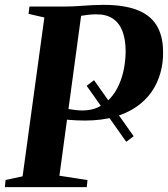

<svg xmlns="http://www.w3.org/2000/svg" viewBox="-34 -770 691 790"><path d="M516 -209.5 485.5 -186.5 322.5 -417 353 -440ZM-14 0 -11 -29.5 59 -44.5 148.5 -698 83.5 -713 87 -743H226Q265.5 -743 305 -746.2Q344.5 -749.5 392 -750Q475.5 -750 529.8 -729.2Q584 -708.5 610.2 -665.8Q636.5 -623 637 -558.5Q638 -513 626.2 -470.5Q614.5 -428 589.8 -392.2Q565 -356.5 526.5 -330Q488 -303.5 435.5 -288.8Q383 -274 315 -274Q299.5 -274 281.5 -274.8Q263.5 -275.5 247.5 -277Q231.5 -278.5 221 -280.5L223.5 -326.5Q236 -323.5 250.2 -321Q264.5 -318.5 278.8 -317Q293 -315.5 305.5 -315.5Q342 -315.5 370.5 -329Q399 -342.5 420.2 -366.2Q441.5 -390 455.2 -420.8Q469 -451.5 475.8 -486.5Q482.5 -521.5 483 -557.5Q483 -607.5 469.8 -641.8Q456.5 -676 429.8 -693.8Q403 -711.5 361.5 -711Q347 -711 332.2 -709.5Q317.5 -708 303 -705.5Q288.5 -703 274.5 -699L302.5 -725.5L210.5 -47L326 -29L323 0Z"/></svg>

Font: Merriweather 96pt
Style: Bold Italic
Weight: 700
Italic angle: -7.8°
Version: Version 2.101